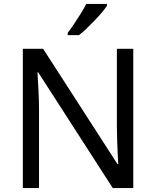

<svg xmlns="http://www.w3.org/2000/svg" viewBox="-20 -964 800 984"><path d="M663 0H558L176 -593H172Q174 -558 177 -506Q180 -454 180 -399V0H97V-714H201L582 -123H586Q585 -139 583.5 -171Q582 -203 580.5 -241Q579 -279 579 -311V-714H663ZM528 -934Q519 -920 502 -900Q485 -880 464.5 -858.5Q444 -837 423.5 -817.5Q403 -798 385 -784H327V-796Q342 -815 359.5 -841Q377 -867 394 -894.5Q411 -922 422 -944H528Z"/></svg>

Font: Noto Sans Vithkuqi
Style: Regular
Weight: 400
Version: Version 1.001